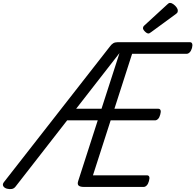

<svg xmlns="http://www.w3.org/2000/svg" viewBox="-71 -1289 1347 1324"><path d="M920 0H507Q482 0 471.5 -9Q461 -18 468 -40L603 -459H392L36 -2Q26 11 11 14Q-4 17 -24 12Q-43 6 -49 -6.5Q-55 -19 -44 -33L685 -966Q697 -983 709.5 -990.5Q722 -998 740 -998H1239Q1250 -998 1254 -988Q1258 -978 1253 -958Q1247 -938 1237 -928Q1227 -918 1216 -918H840L718 -539H1021Q1032 -539 1036 -529Q1040 -519 1034 -499Q1029 -479 1019 -469Q1009 -459 998 -459H692L570 -80H943Q954 -80 958 -70.5Q962 -61 956 -40Q951 -21 941 -10.5Q931 0 920 0ZM454 -539H629L753 -923ZM953 -1058Q942 -1058 928.5 -1071.5Q915 -1085 915 -1095Q915 -1099 916.5 -1103Q918 -1107 924 -1113L1082 -1258Q1087 -1263 1091.5 -1266Q1096 -1269 1102 -1269Q1112 -1269 1124.5 -1260Q1137 -1251 1146 -1239Q1155 -1227 1155 -1216Q1155 -1209 1153 -1204Q1151 -1199 1140 -1191L972 -1068Q966 -1064 961.5 -1061Q957 -1058 953 -1058Z"/></svg>

Font: Playwrite BE VLG
Style: Regular
Weight: 400
Designer: Veronika Burian, José Scaglione
Foundry: TypeTogether
Version: Version 1.002